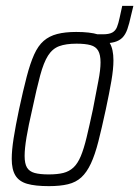

<svg xmlns="http://www.w3.org/2000/svg" viewBox="-20 -627 475 655"><path d="M284 -479 291 -510H331Q352 -510 363 -516Q374 -522 379 -534.5Q384 -547 388 -566L397 -607H435L427 -574Q421 -546 414.5 -527.5Q408 -509 397.5 -498.5Q387 -488 370.5 -483.5Q354 -479 329 -479ZM147 8Q100 8 72.5 0Q45 -8 32.5 -28.5Q20 -49 20 -85Q20 -114 26.5 -155.5Q33 -197 45 -254Q59 -319 71 -365Q83 -411 96.5 -441Q110 -471 129 -487.5Q148 -504 175 -511Q202 -518 240 -518Q287 -518 314.5 -509.5Q342 -501 354.5 -480Q367 -459 367 -421Q367 -392 360 -351Q353 -310 341 -254Q327 -189 315.5 -144Q304 -99 290 -69Q276 -39 257.5 -22Q239 -5 212 1.5Q185 8 147 8ZM146 -32Q176 -32 196 -37Q216 -42 230.5 -55.5Q245 -69 255.5 -94Q266 -119 275.5 -158.5Q285 -198 297 -254Q308 -312 315.5 -350.5Q323 -389 323 -414Q323 -440 315 -454Q307 -468 289 -473Q271 -478 241 -478Q205 -478 182 -469.5Q159 -461 144 -437.5Q129 -414 117 -369.5Q105 -325 90 -254Q77 -198 70.5 -159Q64 -120 64 -95Q64 -69 72 -55.5Q80 -42 98 -37Q116 -32 146 -32Z"/></svg>

Font: Saira Condensed ExtraLight
Style: Italic
Weight: 250
Width: 3
Italic angle: -12°
Designer: Hector Gatti with collaboration of the Omnibus-Type team
Foundry: Omnibus-Type
Version: Version 1.101